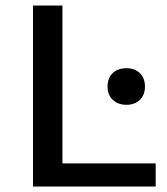

<svg xmlns="http://www.w3.org/2000/svg" viewBox="-20 -678 607 698"><path d="M546 -84V0H100V-658H207V-84ZM371 -363Q371 -394 389.5 -412Q408 -430 440 -430Q470 -430 488.5 -412Q507 -394 507 -363Q507 -333 488.5 -315Q470 -297 440 -297Q409 -297 390 -315Q371 -333 371 -363Z"/></svg>

Font: Ysabeau Infant Semibold
Style: Regular
Weight: 600
Designer: Christian Thalmann (Catharsis Fonts)
Version: Version 0.003